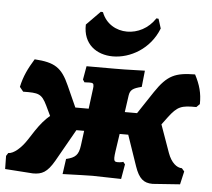

<svg xmlns="http://www.w3.org/2000/svg" viewBox="-70 -818 980 889"><g transform="rotate(5 420.5 -373.5)"><path d="M646 -707 632 -751 622 -752C590 -703 540 -679 492 -679C441 -679 393 -706 373 -759L363 -760L299 -695C296 -604 360 -559 436 -559C516 -559 608 -609 646 -707ZM823 -509C732 -508 695 -493 640 -411L571 -307H514L525 -385C529 -411 541 -420 582 -430L590 -506C508 -503 466 -503 447 -503H319L308 -440L316 -428C321 -428 330 -429 339 -429C354 -429 359 -427 359 -413C359 -408 358 -402 357 -394L346 -308H284L240 -406C204 -487 171 -508 77 -514C49 -468 31 -432 20 -381L37 -360C108 -361 123 -359 149 -305L171 -259C148 -240 128 -216 107 -185L79 -142C52 -100 18 -71 -7 -71L-16 -57L-15 4L115 13C157 13 181 1 213 -54L298 -204H334L325 -135C319 -91 305 -77 262 -67L252 4C319 2 367 0 391 0C408 0 468 2 524 3L536 -66L527 -77C523 -75 514 -73 500 -73C489 -73 484 -77 484 -92C484 -99 485 -109 487 -123L499 -204H539L588 -61C607 -6 629 13 671 13L798 4L812 -57L800 -71C776 -71 750 -92 734 -136L688 -265L714 -300C754 -353 772 -360 842 -359L857 -374C858 -425 847 -463 823 -509Z"/></g></svg>

Font: Alegreya SC Black
Style: Italic
Weight: 900
Italic angle: -7°
Designer: Juan Pablo del Peral
Foundry: Huerta Tipografica
Version: Version 2.007;PS 002.007;hotconv 1.0.88;makeotf.lib2.5.64775